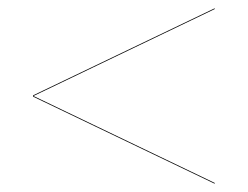

<svg xmlns="http://www.w3.org/2000/svg" viewBox="-20 -620 600 465"><path d="M60 -387V-389L500 -600V-598ZM500 -175 60 -386V-388L500 -177Z"/></svg>

Font: Bodoni Moda 96pt
Style: Italic
Weight: 400
Italic angle: -13°
Version: Version 2.004